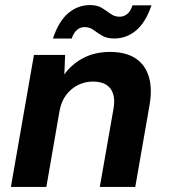

<svg xmlns="http://www.w3.org/2000/svg" viewBox="-20 -738 668 758"><path d="M23 0 114 -521H237L234 -444Q263 -485 309 -509Q355 -533 414 -533Q476 -533 514.5 -508Q553 -483 567.5 -435.5Q582 -388 570 -321L514 0H374L428 -308Q437 -359 416.5 -387.5Q396 -416 346 -416Q316 -416 288.5 -402.5Q261 -389 241.5 -363.5Q222 -338 215 -300L163 0ZM189 -586Q212 -655 250 -686.5Q288 -718 335 -718Q364 -718 382.5 -706.5Q401 -695 416.5 -683.5Q432 -672 452 -672Q469 -672 482.5 -683Q496 -694 503 -717H578Q555 -649 517 -617.5Q479 -586 431 -586Q402 -586 383.5 -597Q365 -608 349.5 -619.5Q334 -631 314 -631Q297 -631 284 -620Q271 -609 263 -586Z"/></svg>

Font: DM Sans 10pt ExtraBold
Style: Italic
Weight: 800
Italic angle: -10°
Version: Version 4.004;gftools[0.9.30]